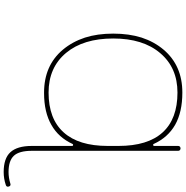

<svg xmlns="http://www.w3.org/2000/svg" viewBox="-4 -799 1008 1040"><g transform="rotate(90 500.0 -279.0)"><path d="M912.1 205.1Q837.9 205.1 804.7 168.9Q770.5 131.8 770.5 52.7V-166Q770.5 -169.9 766.6 -170.9H765.6Q761.7 -171.9 759.8 -168Q724.6 -91.8 657.2 -53.7Q587.9 -13.7 484.4 -13.7Q483.4 -13.7 481.4 -13.7Q408.2 -13.7 350.1 -39.1Q292 -64.5 249 -115.7Q206.1 -167 183.6 -235.4Q162.1 -302.7 162.1 -388.2Q162.1 -473.6 183.6 -542Q206.1 -610.4 249 -661.1Q292 -711.9 350.1 -737.3Q408.2 -762.7 481.4 -762.7Q586.9 -762.7 656.2 -723.6Q724.6 -684.6 759.8 -607.4Q761.7 -603.5 765.6 -604.5H766.6Q770.5 -605.5 770.5 -610.4V-740.2Q770.5 -746.1 774.4 -749.5Q778.3 -752.9 783.7 -752.9Q789.1 -752.9 793 -749.5Q796.9 -746.1 796.9 -740.2V52.7Q796.9 121.1 823.7 149.9Q850.6 178.7 912.1 178.7Q942.4 178.7 974.6 168.9Q986.3 165 990.2 176.8Q991.2 179.7 991.2 182.6Q991.2 190.4 982.4 193.4Q948.2 205.1 912.1 205.1ZM481.4 -736.3Q346.7 -736.3 267.6 -642.6Q188.5 -549.8 188.5 -388.2Q188.5 -226.6 266.6 -132.8Q345.7 -38.1 481.4 -38.1Q624 -38.1 697.3 -120.1Q770.5 -201.2 770.5 -358.4V-417Q770.5 -575.2 697.3 -655.8Q624 -736.3 481.4 -736.3Z"/></g></svg>

Font: Rounded Mgen+ 1m thin
Style: Regular
Weight: 100
Designer: [Source Han Sans]
Ryoko NISHIZUKA  (kana & ideographs); Paul D. Hunt (Latin, Greek & Cyrillic); Wenlong ZHANG  (bopomofo
Version: Version 1.059.20150602